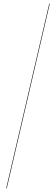

<svg xmlns="http://www.w3.org/2000/svg" viewBox="-20 -800 298 1070"><path d="M254.5 -780H257.5L17.5 250H14.5Z"/></svg>

Font: Bodoni* 72pt
Style: Italic
Weight: 400
Italic angle: -13°
Version: Version 2.3